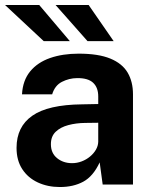

<svg xmlns="http://www.w3.org/2000/svg" viewBox="-25 -743 611 773"><path d="M216.2 10Q166.9 10 127.2 -8.5Q87.6 -26.9 64.6 -62.1Q41.6 -97.3 41.6 -147.8Q41.6 -232.8 105.1 -277.1Q168.5 -321.5 305.6 -322.9L370.5 -324.2V-354.9Q370.5 -390.7 349.7 -410Q328.9 -429.2 285 -428.5Q253.3 -428.2 224.6 -413.6Q195.9 -399.1 185 -363.2H63.6Q66.6 -419 96.3 -455.4Q126 -491.7 176.6 -509.4Q227.2 -527 291.8 -527Q371.1 -527 419.1 -507.2Q467.1 -487.4 488.8 -450.8Q510.4 -414.1 510.4 -363.5V0H388.4L376.3 -89.2Q350 -32.9 310.2 -11.5Q270.4 10 216.2 10ZM265.3 -86.1Q285.1 -86.1 303.8 -93.2Q322.6 -100.3 337.4 -112.7Q352.3 -125 361.2 -140.4Q370.1 -155.8 370.5 -172.5V-248.8L317.8 -248.1Q281.3 -247.7 249.9 -239.3Q218.5 -231 199.2 -212.5Q179.9 -194.1 179.9 -162.5Q179.9 -126.6 204.7 -106.4Q229.5 -86.1 265.3 -86.1ZM331.8 -723 432.5 -577.5H327.3L198.6 -723ZM132.8 -723 256.1 -577.5H150.9L-4.9 -723Z"/></svg>

Font: Public Sans Thin
Style: Regular
Weight: 100
Designer: The Public Sans project authors (U.S. Web Design System). Libre Franklin designed by Pablo Impallari and Rodrigo Fuenzal
Version: Version 1.008